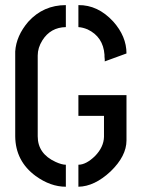

<svg xmlns="http://www.w3.org/2000/svg" viewBox="-20 -708 539 733"><path d="M38.1 -187.5V-511.7Q42 -571.3 87.9 -625Q145.5 -688.5 231.4 -688.5V-604.5Q172.9 -603.5 141.6 -553.7Q124 -525.4 124 -496.1V-187.5Q124 -121.1 192.4 -89.8Q215.8 -79.1 231.4 -79.1V4.9Q172.9 4.9 116.2 -36.1Q39.1 -92.8 38.1 -187.5ZM279.3 4.9V-79.1Q308.6 -79.1 342.8 -112.3Q376 -146.5 377 -185.5V-265.6H279.3V-344.7H462.9V-171.9Q462.9 -112.3 402.3 -53.7Q340.8 3.9 279.3 4.9ZM279.3 -604.5V-688.5Q353.5 -689.5 412.1 -626Q462.9 -569.3 462.9 -503.9L379.9 -473.6Q379.9 -474.6 379.9 -476.6Q379.9 -478.5 379.9 -481Q379.9 -483.4 379.4 -486.3Q378.9 -489.3 378.9 -492.2Q378.9 -495.1 378.9 -497.1V-499Q374 -567.4 314.5 -595.7Q295.9 -603.5 279.3 -604.5Z"/></svg>

Font: Post No Bills Colombo
Style: SemiBold
Weight: 700
Designer: Kosala Senevirathne, Siva Puranthara, Lasantha Premarathna, Tharique Azeez
Foundry: Mooniak
Version: Version 1.220 ; ttfautohint (v1.5)